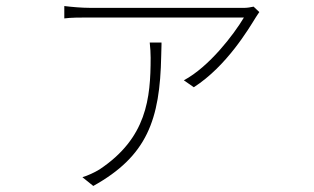

<svg xmlns="http://www.w3.org/2000/svg" viewBox="-20 -553 1040 636"><path d="M827 -495C831 -502 836 -508 839 -513L820 -531C811 -529 799 -527 791 -527H277C251 -527 217 -530 193 -533V-492C215 -495 247 -495 272 -495H287H290H304H308H319H323H331H336H345H350H360H366H376H393H405H475H489C531 -495 575 -495 617 -495H629H648H661H678H690H695H706H712H722H727H740H745H761H764H788C754 -438 673 -332 589 -287L622 -264C731 -334 804 -458 827 -495ZM515 -412H476C478 -394 479 -377 479 -362C479 -227 466 -96 310 8C294 18 270 29 253 34L289 63C467 -36 510 -156 514 -368L515 -405L514 -374C514 -384 515 -395 515 -405V-406V-412Z"/></svg>

Font: Glow Sans SC Normal ExtraLight
Style: Regular
Weight: 200
Designer: Ryoko NISHIZUKA (kana, bopomofo & ideographs); Paul D. Hunt (Latin, Greek & Cyrillic); Sandoll Communications, Soo-young
Version: Version 0.93